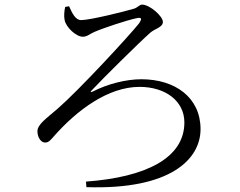

<svg xmlns="http://www.w3.org/2000/svg" viewBox="-20 -774 1040 831"><path d="M279 -747C292 -718 306 -687 331 -687C370 -687 518 -724 555 -735C577 -740 582 -754 595 -754C628 -754 685 -704 685 -679C685 -656 651 -650 631 -633C579 -587 420 -429 378 -384C369 -375 372 -373 382 -378C446 -411 526 -431 592 -431C738 -431 848 -352 848 -215C848 -85 718 48 354 36L352 12C612 -7 778 -90 778 -244C778 -337 696 -398 584 -398C448 -398 314 -298 214 -185C199 -168 191 -157 175 -157C157 -157 142 -180 142 -206C142 -236 183 -263 230 -304C323 -385 539 -619 582 -673C594 -691 596 -701 570 -695C531 -687 428 -653 389 -636C370 -628 357 -615 339 -615C308 -615 266 -657 260 -686C256 -702 258 -726 262 -744Z"/></svg>

Font: Harano Aji Mincho CN
Style: Regular
Weight: 400
Foundry: Masamichi Hosoda
Version: HaranoAjiMinchoCN-Regular version 20230610;ttx 4.39.4